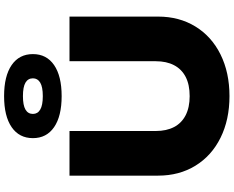

<svg xmlns="http://www.w3.org/2000/svg" viewBox="-120 -983 1120 920"><g transform="rotate(-90 440.0 -523.0)"><path d="M439.4 -174.2Q494.5 -174.2 531.7 -193.5Q568.9 -212.9 587.7 -249.2Q606.6 -285.5 606.6 -336.3V-750H820.5V-325.4Q820.5 -224.2 772.9 -146.6Q725.3 -69 638.8 -26.2Q552.2 16.6 439.4 16.6Q326.6 16.6 240.1 -26.2Q153.6 -69 106 -146.6Q58.4 -224.2 58.4 -325.4V-750H272.3V-336.3Q272.3 -285.5 291.2 -249.2Q310 -212.9 347.7 -193.5Q385.4 -174.2 439.4 -174.2ZM238.1 -925.3Q238.1 -991 290.7 -1027.2Q343.3 -1063.4 439.4 -1063.4Q535.6 -1063.4 588.2 -1027.2Q640.8 -991 640.8 -925.3Q640.8 -860 588.2 -823.8Q535.6 -787.6 439.4 -787.6Q343.3 -787.6 290.7 -823.8Q238.1 -860 238.1 -925.3ZM524.7 -925.2Q524.7 -948.7 504.1 -960.9Q483.4 -973.1 439.4 -973.1Q395.5 -973.1 374.8 -960.9Q354.1 -948.7 354.1 -925.2Q354.1 -902.6 374.8 -890.3Q395.5 -877.9 439.4 -877.9Q483.4 -877.9 504.1 -890.3Q524.7 -902.6 524.7 -925.2Z"/></g></svg>

Font: Unbounded Variable
Style: Regular
Weight: 400
Designer: Luke Prowse, Jean-Baptiste Morizot, Fátima Lázaro, Florian Runge
Foundry: NaN
Version: Version 1.600;FEAKit 1.0